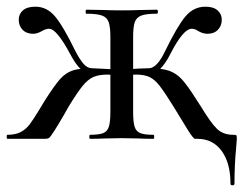

<svg xmlns="http://www.w3.org/2000/svg" viewBox="-22 -415 728 574"><path d="M568 0Q566 0 561 0Q556 0 539.5 -26.5Q523 -53 497 -96Q471 -138 456 -157.5Q441 -177 425.5 -184.5Q410 -192 385 -192Q369 -192 345 -189L344 -207L393 -210L423 -211Q462 -211 483.5 -203.5Q505 -196 522 -177.5Q539 -159 566 -116L579 -96Q608 -48 626.5 -30Q645 -12 675 -12Q683 -12 684.5 -10.5Q686 -9 686 0Q686 5 684 27Q679 77 679 134Q679 139 673 139Q667 139 667 134Q667 72 640.5 36Q614 0 568 0ZM0 -12Q24 -12 39.5 -20Q55 -28 66.5 -43Q78 -58 96 -88L113 -116Q141 -160 157.5 -178.5Q174 -197 194.5 -204Q215 -211 253 -211L294 -209Q326 -207 341 -207L340 -189Q316 -192 299 -192Q273 -192 256.5 -184.5Q240 -177 224 -157Q208 -137 183 -96L170 -73Q152 -42 140.5 -24Q129 -6 125 -3Q121 0 113 0H0Q-2 0 -2 -6Q-2 -12 0 -12ZM187 -255Q147 -329 125 -329Q115 -329 103 -322Q89 -314 77 -314Q57 -314 45.5 -326Q34 -338 34 -356Q34 -373 46.5 -384Q59 -395 84 -395Q118 -395 142.5 -366Q167 -337 204 -261Q216 -238 227.5 -224.5Q239 -211 253 -211V-193Q235 -193 219 -208.5Q203 -224 187 -255ZM247 -12Q274 -12 286.5 -17Q299 -22 303.5 -36.5Q308 -51 308 -81V-304Q308 -334 303 -348.5Q298 -363 283 -368.5Q268 -374 236 -374Q234 -374 234 -380Q234 -386 236 -386L292 -385Q308 -384 341 -384Q376 -384 393 -385L447 -386Q450 -386 450 -380Q450 -374 447 -374Q415 -374 400.5 -368.5Q386 -363 381 -349Q376 -335 376 -304V-81Q376 -50 380.5 -36Q385 -22 397.5 -17Q410 -12 437 -12Q439 -12 439 -6Q439 0 437 0Q410 0 395 -1L341 -2L289 -1Q273 0 247 0Q245 0 245 -6Q245 -12 247 -12ZM471 -261Q508 -337 532.5 -366Q557 -395 592 -395Q616 -395 628.5 -384Q641 -373 641 -356Q641 -338 629.5 -326Q618 -314 598 -314Q585 -314 571 -322Q561 -329 551 -329Q526 -329 488 -255Q457 -193 423 -193V-211Q447 -211 471 -261Z"/></svg>

Font: Cormorant Garamond Medium
Style: Regular
Weight: 500
Designer: Christian Thalmann (Catharsis Fonts)
Foundry: Catharsis Fonts
Version: Version 4.000